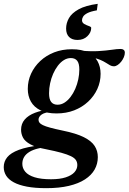

<svg xmlns="http://www.w3.org/2000/svg" viewBox="-90 -728 672 1002"><path d="M504 -382Q494 -382 484.5 -387.2Q475 -392.5 463 -400.2Q451 -408 434.2 -415.2Q417.5 -422.5 393.8 -427.2Q370 -432 337 -430.5L334 -463.5Q386 -459 425.2 -461.5Q464.5 -464 492.8 -468.2Q521 -472.5 539.5 -472.5Q549.5 -472.5 555.5 -467.8Q561.5 -463 561.5 -453Q561.5 -441.5 556.2 -429.2Q551 -417 542.5 -406.2Q534 -395.5 524 -388.8Q514 -382 504 -382ZM210.5 -181.5Q229.5 -181.5 246.8 -192.5Q264 -203.5 278.2 -222.2Q292.5 -241 302.8 -264.5Q313 -288 318.5 -314Q324 -340 324 -365Q324 -397 312.8 -411Q301.5 -425 279.5 -425Q260.5 -425 243.2 -414.2Q226 -403.5 211.8 -384.8Q197.5 -366 187.2 -342.5Q177 -319 171.5 -293Q166 -267 166 -241.5Q166 -210 177.2 -195.8Q188.5 -181.5 210.5 -181.5ZM285 -471Q336.5 -471 369.5 -454.5Q402.5 -438 418.8 -409Q435 -380 435 -343Q435 -301 418 -263.8Q401 -226.5 370 -197.5Q339 -168.5 297.2 -152.2Q255.5 -136 205 -136Q154 -136 120.8 -152.5Q87.5 -169 71.2 -198Q55 -227 55 -264Q55 -306 72 -343.2Q89 -380.5 120 -409.5Q151 -438.5 192.8 -454.8Q234.5 -471 285 -471ZM151.5 254Q92.5 254 50.5 246Q8.5 238 -18.2 223.5Q-45 209 -57.8 188.8Q-70.5 168.5 -70.5 144Q-70.5 115 -52.2 92.5Q-34 70 8.5 54Q51 38 124.5 29.5L157.5 21L175 38Q137.5 40 109.5 46.8Q81.5 53.5 63 65Q44.5 76.5 35.5 92Q26.5 107.5 26.5 127Q26.5 150 41.8 168.2Q57 186.5 90.2 197Q123.5 207.5 176.5 207.5Q222.5 207.5 253 197.5Q283.5 187.5 298.5 170.8Q313.5 154 313.5 133.5Q313.5 118.5 306 107.2Q298.5 96 280 87Q261.5 78 230 69.2Q198.5 60.5 151 51Q97.5 41 69 25.5Q40.5 10 30.2 -9.5Q20 -29 20 -51Q20 -82 38.8 -104Q57.5 -126 92.8 -139.5Q128 -153 176 -157.5L185.5 -144.5Q145 -142.5 128 -130.8Q111 -119 111 -103Q111 -95 115.8 -88.2Q120.5 -81.5 133.8 -75Q147 -68.5 171.8 -61.8Q196.5 -55 237 -46.5Q308 -32 347.8 -12Q387.5 8 404 33.8Q420.5 59.5 420.5 92Q420.5 127 403.8 156.8Q387 186.5 353.5 208.2Q320 230 269.5 242Q219 254 151.5 254ZM386 -582.5Q386 -558.5 366 -539Q346 -519.5 314.5 -519.5Q286 -519.5 270.5 -535Q255 -550.5 255 -579Q255 -607.5 269.8 -633.5Q284.5 -659.5 320.5 -679.5Q356.5 -699.5 420 -708L415.5 -674Q383.5 -668.5 366.5 -659.8Q349.5 -651 343.8 -641.2Q338 -631.5 338 -622.5Q338 -609.5 350 -602.8Q362 -596 374 -592Q386 -588 386 -582.5Z"/></svg>

Font: Newsreader SemiBold
Style: Italic
Weight: 600
Italic angle: -17°
Designer: Hugues Gentile
Foundry: Production Type
Version: Version 1.003